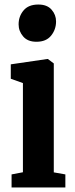

<svg xmlns="http://www.w3.org/2000/svg" viewBox="-20 -826 332 846"><path d="M31 0V-57.5L81 -67V-460L27.5 -479V-542.5L188 -566H191L217 -546.5V-66.5L268 -57.5V0ZM140 -642Q102 -642 82 -665.5Q62 -689 62 -718.5Q62 -754 83.8 -780Q105.5 -806 148.5 -806H149.5Q187.5 -806 207.2 -783.5Q227 -761 227 -731.5Q227 -696 205.2 -669Q183.5 -642 141 -642Z"/></svg>

Font: Merriweather 24pt SemiCondensed
Style: Bold
Weight: 700
Width: 4
Designer: Eben Sorkin
Foundry: Eben Sorkin
Version: Version 2.100